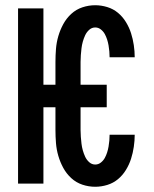

<svg xmlns="http://www.w3.org/2000/svg" viewBox="-20 -702 590 734"><path d="M344 12Q319 12 295 4Q271 -4 252.5 -21Q234 -38 222 -60Q210 -82 203 -106Q196 -130 194 -155Q192 -180 192 -205V-292H146V0H49V-670H146V-378H192V-465Q192 -490 194 -515Q196 -540 203 -564Q210 -588 222 -610Q234 -632 252.5 -649Q271 -666 295 -674Q319 -682 344 -682Q367 -682 390 -675Q413 -668 431 -653Q449 -638 461.5 -617.5Q474 -597 481 -575Q488 -553 491.5 -529.5Q495 -506 495 -483H399Q399 -494 398 -505.5Q397 -517 395 -528.5Q393 -540 389.5 -551Q386 -562 380.5 -572Q375 -582 365.5 -589.5Q356 -597 344 -597Q331 -597 321 -588Q311 -579 305.5 -567Q300 -555 296.5 -542.5Q293 -530 291.5 -517Q290 -504 289 -491Q288 -478 288 -465V-378H388V-292H288V-205Q288 -192 289 -179Q290 -166 291.5 -153Q293 -140 296.5 -127.5Q300 -115 305.5 -103Q311 -91 321 -82Q331 -73 344 -73Q356 -73 365.5 -80.5Q375 -88 380.5 -98Q386 -108 389.5 -119Q393 -130 395 -141.5Q397 -153 398 -164.5Q399 -176 399 -187H495Q495 -164 491.5 -140.5Q488 -117 481 -95Q474 -73 461.5 -52.5Q449 -32 431 -17Q413 -2 390 5Q367 12 344 12Z"/></svg>

Font: Lode Dark Term
Style: Bold
Weight: 700
Monospace: yes
Designer: Belleve Invis
Foundry: Belleve Invis
Version: Version 29.2.0